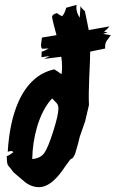

<svg xmlns="http://www.w3.org/2000/svg" viewBox="-20 -762 477 792"><path d="M195 -356Q156 -315 133 -239Q114 -173 113 -106Q148 -109 163.5 -132Q179 -155 200 -221.5Q221 -288 221 -315Q221 -329 212.5 -338Q204 -347 195 -356ZM185 -531 151 -526 152 -549Q162 -551 181 -562L154 -561Q149 -566 149 -577Q149 -575 153 -607L213 -617Q195 -683 195 -692Q195 -703 215 -708Q221 -702 236 -695Q247 -706 253 -730L296 -742L295 -734Q294 -711 309 -689L312 -737Q315 -729 330 -716Q336 -690 346 -638L431 -653Q425 -644 409 -631L424 -629L405 -622L437 -617Q428 -605 420 -593.5Q412 -582 414 -562Q383 -555 352 -549Q352 -521 348 -439Q345 -370 347 -329Q344 -318 339 -295V-294Q336 -284 332 -264Q324 -242 309 -198Q304 -174 290 -128Q281 -107 274 -107Q271 -107 250 -77Q225 -39 204 -20Q172 10 141 10Q110 10 83 -11Q60 -31 36 -51Q25 -66 13 -80Q8 -88 8 -118Q18 -121 35 -134Q32 -139 26 -139Q21 -139 12 -136Q19 -258 56 -342Q107 -455 204 -476L234 -456Q236 -471 236 -486Q236 -506 233 -528L162 -519Z"/></svg>

Font: Ode an Erik AH
Style: Regular
Weight: 400
Designer: Andreas Höfeld
Foundry: Fontgrube AH
Version: Version 2.00